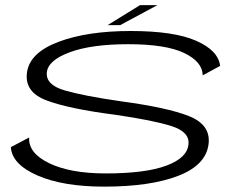

<svg xmlns="http://www.w3.org/2000/svg" viewBox="-20 -708 950 734"><path d="M378 5.5Q221 5.5 123.2 -37.2Q25.5 -80 21.5 -145.5L91.5 -182.5Q87.5 -123 168.2 -84Q249 -45 384 -45Q536 -45 616 -74.8Q696 -104.5 700.5 -156.5Q705.5 -203.5 636.2 -225.8Q567 -248 418.5 -269.5Q244 -292 158.8 -323.8Q73.5 -355.5 83 -429.5Q92.5 -506 203 -547.8Q313.5 -589.5 479.5 -589.5Q645 -589.5 729.8 -552.2Q814.5 -515 821.5 -456L755 -420Q754 -472 683.8 -505.5Q613.5 -539 470.5 -539Q329 -539 246 -508Q163 -477 159 -430.5Q155 -383.5 227 -362.5Q299 -341.5 440.5 -321Q620 -297 702.8 -264Q785.5 -231 777.5 -158.5Q768.5 -77.5 661.8 -36Q555 5.5 378 5.5ZM391.5 -612 515.5 -688.5H582L439.5 -612Z"/></svg>

Font: Anybody UltraExpanded Light
Style: Italic
Weight: 300
Width: 9
Italic angle: -10°
Designer: Tyler Finck
Foundry: Etcetera Type Company
Version: Version 1.010; ttfautohint (v1.8.3) -l 8 -r 50 -G 200 -x 14 